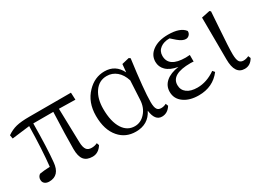

<svg xmlns="http://www.w3.org/2000/svg" viewBox="-28 -998 2017 1493"><g transform="rotate(-30 980.0 -251.5)"><path d="M496.1 13.7Q444.3 13.7 419.9 -16.6Q395.5 -46.9 395.5 -113.3Q395.5 -228.5 404.3 -441.4H224.6Q222.7 -220.7 210.9 -101.6Q201.2 12.7 107.4 12.7Q83 12.7 67.9 0.5Q52.7 -11.7 52.7 -33.2Q52.7 -60.5 74.2 -76.2Q113.3 -83 167 -85Q182.6 -226.6 186.5 -439.5L27.3 -419.9L21.5 -452.1Q62.5 -480.5 105.5 -491.2Q149.4 -502 223.6 -502H597.7L600.6 -437.5L454.1 -440.4L461.9 -137.7Q462.9 -87.9 479.5 -67.4Q493.2 -49.8 524.4 -49.8Q551.8 -49.8 575.2 -61.5L583 -40Q549.8 13.7 496.1 13.7Z M885.7 13.7Q793.9 13.7 737.3 -51.8Q675.8 -122.1 675.8 -248Q675.8 -370.1 750 -446.3Q816.4 -515.6 905.3 -515.6Q1003.9 -515.6 1048.8 -423.8L1055.7 -495.1L1121.1 -510.7L1133.8 -502Q1097.7 -233.4 1097.7 -128.9Q1097.7 -82 1110.4 -63.5Q1121.1 -46.9 1146.5 -46.9Q1170.9 -46.9 1192.4 -58.6L1201.2 -36.1Q1169.9 13.7 1119.1 13.7Q1056.6 13.7 1044.9 -82Q997.1 13.7 885.7 13.7ZM899.4 -27.3Q953.1 -27.3 992.2 -71.3Q1033.2 -116.2 1036.1 -186.5L1044.9 -354.5Q1026.4 -413.1 988.8 -444.3Q951.2 -475.6 902.3 -475.6Q832 -475.6 791 -415Q752 -357.4 752 -266.6Q752 -151.4 793.9 -86.9Q833 -27.3 899.4 -27.3Z M1450.2 13.7Q1369.1 13.7 1318.4 -22.5Q1265.6 -59.6 1265.6 -123Q1265.6 -176.8 1306.2 -211.9Q1346.7 -247.1 1421.9 -257.8Q1354.5 -268.6 1318.4 -303.7Q1286.1 -335.9 1286.1 -380.9Q1286.1 -439.5 1335.9 -476.6Q1388.7 -515.6 1476.6 -515.6Q1585 -515.6 1624 -463.9Q1626 -445.3 1613.3 -430.7Q1600.6 -416 1581.1 -416Q1551.8 -416 1512.7 -449.2L1472.7 -484.4H1470.7Q1420.9 -484.4 1389.6 -460.9Q1356.4 -436.5 1356.4 -393.6Q1356.4 -292 1507.8 -292Q1523.4 -292 1544.9 -293.9V-234.4Q1542 -234.4 1538.1 -235.4Q1522.5 -236.3 1517.6 -236.3Q1343.8 -236.3 1343.8 -138.7Q1343.8 -94.7 1377.4 -69.3Q1411.1 -43.9 1470.7 -43.9Q1554.7 -43.9 1633.8 -99.6L1649.4 -81.1Q1577.1 13.7 1450.2 13.7Z M1862.3 13.7Q1774.4 13.7 1774.4 -122.1L1772.5 -498L1847.7 -513.7L1857.4 -504.9Q1853.5 -449.2 1847.7 -362.3Q1835 -186.5 1835.9 -129.9Q1836.9 -82 1849.6 -63.5Q1861.3 -46.9 1886.7 -46.9Q1908.2 -46.9 1933.6 -58.6L1942.4 -37.1Q1914.1 13.7 1862.3 13.7Z"/></g></svg>

Font: Bpmf Zihi Only R
Style: R
Weight: 400
Foundry: But Ko
Version: Version 1.320